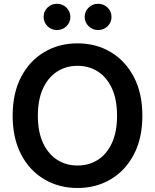

<svg xmlns="http://www.w3.org/2000/svg" viewBox="-20 -962 802 993"><path d="M380.9 10.3Q285.2 10.3 209 -34.7Q132.8 -79.6 89.1 -163.6Q45.4 -247.6 45.4 -363.3Q45.4 -480 89.1 -563.7Q132.8 -647.5 209 -692.6Q285.2 -737.8 380.9 -737.8Q477.1 -737.8 552.7 -692.6Q628.4 -647.5 672.4 -563.7Q716.3 -480 716.3 -363.3Q716.3 -247.1 672.4 -163.3Q628.4 -79.6 552.7 -34.7Q477.1 10.3 380.9 10.3ZM380.9 -106Q440.4 -106 486.6 -135.7Q532.7 -165.5 559.1 -222.9Q585.4 -280.3 585.4 -363.3Q585.4 -446.8 559.1 -504.4Q532.7 -562 486.6 -591.8Q440.4 -621.6 380.9 -621.6Q321.8 -621.6 275.4 -591.8Q229 -562 202.4 -504.4Q175.8 -446.8 175.8 -363.3Q175.8 -280.3 202.4 -222.9Q229 -165.5 275.4 -135.7Q321.8 -106 380.9 -106ZM487.3 -806.6Q458.5 -806.6 438.2 -826.7Q418 -846.7 418 -874.5Q418 -902.8 438.2 -922.6Q458.5 -942.4 487.3 -942.4Q516.6 -942.4 536.6 -922.6Q556.6 -902.8 556.6 -874.5Q556.6 -846.2 536.6 -826.4Q516.6 -806.6 487.3 -806.6ZM274.4 -806.6Q245.6 -806.6 225.6 -826.7Q205.6 -846.7 205.6 -874.5Q205.6 -902.8 225.6 -922.6Q245.6 -942.4 274.4 -942.4Q303.7 -942.4 323.7 -922.6Q343.8 -902.8 343.8 -874.5Q343.8 -846.2 323.7 -826.4Q303.7 -806.6 274.4 -806.6Z"/></svg>

Font: Inter 20pt SemiBold
Style: Regular
Weight: 600
Version: Version 4.001;git-66647c0bb